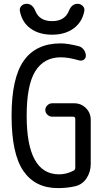

<svg xmlns="http://www.w3.org/2000/svg" viewBox="-20 -965 540 995"><path d="M336.9 -908.2Q351.6 -945.3 381.8 -945.3Q397.5 -945.3 408.7 -934.1Q419.9 -922.9 417 -908.2Q406.2 -850.6 361.8 -817.9Q317.4 -785.2 250 -785.2Q182.6 -785.2 138.2 -817.4Q93.8 -849.6 83 -908.2Q80.1 -922.9 90.8 -934.1Q101.6 -945.3 118.2 -945.3Q148.4 -945.3 163.1 -908.2Q184.6 -855.5 250 -855.5Q315.4 -855.5 336.9 -908.2ZM280.3 9.8Q162.1 9.8 101.1 -79.1Q40 -168 40 -365.2Q40 -561.5 103.5 -650.9Q167 -740.2 294.9 -740.2Q330.1 -740.2 387.7 -725.6Q403.3 -721.7 414.1 -707.5Q424.8 -693.4 424.8 -675.8Q424.8 -662.1 413.6 -655.3Q402.3 -648.4 388.7 -652.3Q335.9 -668 294.9 -668Q208 -668 163.1 -596.2Q118.2 -524.4 118.2 -365.2Q118.2 -62.5 285.2 -61.5Q324.2 -61.5 360.4 -80.1Q370.1 -85 370.1 -95.7V-348.6Q370.1 -359.4 359.4 -360.4H250Q236.3 -360.4 225.6 -370.6Q214.8 -380.9 214.8 -395Q214.8 -409.2 225.6 -419.4Q236.3 -429.7 250 -429.7H365.2Q400.4 -429.7 425.3 -404.8Q450.2 -379.9 450.2 -344.7V-115.2Q450.2 -74.2 428.7 -41.5Q407.2 -8.8 370.1 0Q329.1 9.8 280.3 9.8Z"/></svg>

Font: Rounded-X Mgen+ 2m regular
Style: Regular
Weight: 400
Designer: [Source Han Sans]
Ryoko NISHIZUKA  (kana & ideographs); Paul D. Hunt (Latin, Greek & Cyrillic); Wenlong ZHANG  (bopomofo
Version: Version 1.059.20150602